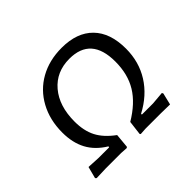

<svg xmlns="http://www.w3.org/2000/svg" viewBox="-121 -665 829 829"><g transform="rotate(-45 294.0 -250.5)"><path d="M40 -3 54 -57 111 -54H177L178 -59Q127 -90 103 -135Q79 -180 79 -242Q79 -319 111.5 -378.5Q144 -438 202 -470.5Q260 -503 336 -503Q429 -503 479.5 -451.5Q530 -400 530 -304Q530 -224 490.5 -161Q451 -98 377 -59V-54H445L504 -59L507 -53L494 1L438 0H345L314 2L311 -2L319 -67Q391 -110 424.5 -165Q458 -220 458 -297Q458 -446 326 -446Q246 -446 198 -389.5Q150 -333 150 -238Q150 -182 170.5 -142Q191 -102 239 -67L233 -2L229 2L196 0H102L45 2Z"/></g></svg>

Font: Alegreya Sans SC
Style: Italic
Weight: 400
Italic angle: -7°
Designer: Juan Pablo del Peral
Foundry: Huerta Tipografica
Version: Version 2.008; ttfautohint (v1.6)